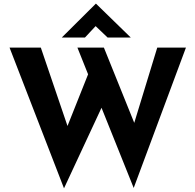

<svg xmlns="http://www.w3.org/2000/svg" viewBox="-20 -990 1063 1044"><path d="M32 -731H202L347 -305L459 -586L401 -731H545L710 -322L835 -731H991L707 32L532 -404L328 34ZM565 -786 500 -848 442 -786H316L501 -970H502L691 -786Z"/></svg>

Font: Synthetic
Style: Bold
Weight: 700
Designer: Santiago Orozco
Foundry: Typemade
Version: Version 2.000; ttfautohint (v1.8.4.7-5d5b)